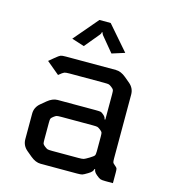

<svg xmlns="http://www.w3.org/2000/svg" viewBox="-105 -786 777 872"><g transform="rotate(15 283.0 -350.0)"><path d="M412 -40H408Q408 -28 386 -15Q368 -4 361.5 -2Q355 0 337 0H166Q142 0 118 -20L94 -40Q70 -60 70 -90V-210Q70 -240 94 -260L118 -280Q142 -300 166 -300H345Q364 -300 369 -298.5Q374 -297 382 -290Q394 -280 394 -270H398V-389Q398 -404 396.5 -408.5Q395 -413 386 -420Q377 -427 372 -428.5Q367 -430 349 -430H187Q169 -430 162.5 -427.5Q156 -425 138 -410L78 -460L102 -480Q120 -495 126.5 -497.5Q133 -500 151 -500H386Q410 -500 434 -480L458 -460Q482 -440 482 -410V-111Q482 -96 483.5 -91.5Q485 -87 494 -80Q503 -73 504.5 -68.5Q506 -64 506 -49V0H471Q453 0 446.5 -2.5Q440 -5 428 -15Q412 -28 412 -40ZM154 -189V-111Q154 -96 155.5 -91.5Q157 -87 166 -80Q175 -73 180 -71.5Q185 -70 203 -70H325Q343 -70 349.5 -72Q356 -74 374 -85Q392 -96 395 -101Q398 -106 398 -121V-189Q398 -204 396.5 -208.5Q395 -213 386 -220Q377 -227 372 -228.5Q367 -230 349 -230H203Q185 -230 180 -228.5Q175 -227 166 -220Q157 -213 155.5 -208.5Q154 -204 154 -189ZM347 -567 289 -637Q284 -643 284 -649H280Q280 -643 275 -637L217 -567L158 -586L255 -700H308L407 -586Z"/></g></svg>

Font: Electrolize
Style: Regular
Weight: 400
Designer: Valery Zaveryaev
Foundry: Cyreal (www.cyreal.org)
Version: Version 1.002